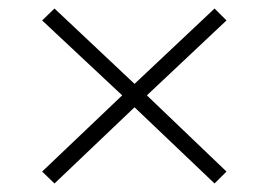

<svg xmlns="http://www.w3.org/2000/svg" viewBox="-20 -589 598 451"><path d="M79 -186 267 -365 79 -541 108 -569 296 -392 484 -569 512 -541 325 -365 512 -186 484 -158 296 -337 108 -158Z"/></svg>

Font: Nebula Sans Light
Style: Regular
Weight: 300
Italic angle: -9°
Designer: Paul D. Hunt for Adobe (as Source Sans)
Foundry: Nebula Entertainment & Broadcasting LLC
Version: Version 1.010